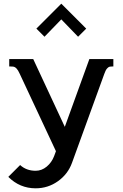

<svg xmlns="http://www.w3.org/2000/svg" viewBox="-20 -820 664 1040"><path d="M545 -420 370 62Q348 123 294 161.5Q240 200 173 200Q87 200 25 138L89 74Q123 105 173 105Q206 105 233 82.5Q260 60 273 26L283 -1L87 -420Q78 -440 70 -448.5Q62 -457 55 -458.5Q48 -460 30 -460V-500H160L331 -133L464 -500H594V-460Q579 -460 573 -458.5Q567 -457 559.5 -448.5Q552 -440 545 -420ZM447 -665 403 -621 312 -715 221 -621 177 -665 312 -800Z"/></svg>

Font: Laverick
Style: Regular
Weight: 400
Designer: Daniel Pimley
Foundry: Daniel Pimley
Version: Version 1.000;PS 001.001;hotconv 1.0.56